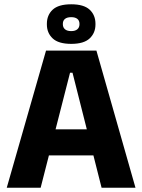

<svg xmlns="http://www.w3.org/2000/svg" viewBox="-20 -875 663 895"><path d="M169.5 0H11.5L194.5 -639H429.5L611.5 0H453.5L318 -536H306.5ZM455 -150.5H167V-272H455ZM198.5 -761V-764Q198.5 -804.5 225.5 -829.8Q252.5 -855 312 -855Q371 -855 398 -829.8Q425 -804.5 425 -764V-761Q425 -721.5 398 -696Q371 -670.5 312 -670.5Q252.5 -670.5 225.5 -696Q198.5 -721.5 198.5 -761ZM273 -764V-762Q273 -747 283 -738.5Q293 -730 312 -730Q330.5 -730 340.5 -738.5Q350.5 -747 350.5 -762V-764Q350.5 -779 340.5 -787Q330.5 -795 312 -795Q293 -795 283 -787Q273 -779 273 -764Z"/></svg>

Font: Anek Malayalam Medium
Style: Bold
Weight: 700
Version: Version 1.003